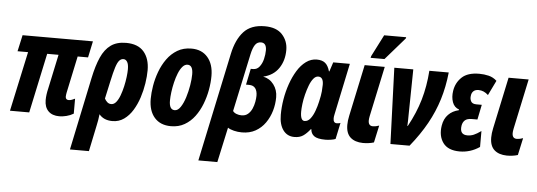

<svg xmlns="http://www.w3.org/2000/svg" viewBox="-59 -958 3862 1381"><g transform="rotate(5 1872.0 -267.5)"><path d="M386 9Q334 9 306 -19.5Q278 -48 278 -99Q278 -118 281 -140Q284 -162 289 -182L342 -431H260L168 0H29L122 -431H46L72 -549H580L555 -431H480L424 -167Q423 -160 421.5 -153Q420 -146 420 -137Q420 -113 443 -113Q454 -113 466 -117.5Q478 -122 488 -127V-19Q465 -5 437 2Q409 9 386 9Z M593 -285Q612 -376 639 -436.5Q666 -497 709 -528Q752 -559 819 -559Q905 -559 947.5 -509.5Q990 -460 990 -376Q990 -333 982 -281Q974 -229 957.5 -178Q941 -127 915 -84.5Q889 -42 852.5 -16Q816 10 769 10Q737 10 713 -0.5Q689 -11 673 -31Q671 -10 667 12.5Q663 35 659 53L620 240H483ZM750 -111Q770 -111 785.5 -130Q801 -149 812.5 -180Q824 -211 832 -246.5Q840 -282 844 -315Q848 -348 848 -371Q848 -407 837.5 -424Q827 -441 810 -441Q793 -441 780 -426.5Q767 -412 755.5 -376Q744 -340 730 -275L702 -147Q709 -133 721 -122Q733 -111 750 -111Z M1192 10Q1115 10 1072.5 -38.5Q1030 -87 1030 -173Q1030 -216 1038.5 -267.5Q1047 -319 1066 -370.5Q1085 -422 1115.5 -464.5Q1146 -507 1189.5 -533Q1233 -559 1291 -559Q1366 -559 1408.5 -509.5Q1451 -460 1451 -375Q1451 -327 1441.5 -274.5Q1432 -222 1412.5 -171.5Q1393 -121 1362.5 -80Q1332 -39 1289.5 -14.5Q1247 10 1192 10ZM1209 -107Q1232 -107 1251 -135.5Q1270 -164 1283.5 -207Q1297 -250 1304.5 -295.5Q1312 -341 1312 -375Q1312 -441 1273 -441Q1253 -441 1236.5 -422Q1220 -403 1207.5 -372Q1195 -341 1186.5 -305Q1178 -269 1173.5 -234Q1169 -199 1169 -172Q1169 -107 1209 -107Z M1410 238 1576 -546Q1598 -650 1650.5 -707.5Q1703 -765 1802 -765Q1887 -765 1929 -719Q1971 -673 1971 -608Q1971 -531 1933 -475.5Q1895 -420 1822 -403Q1869 -394 1898.5 -355Q1928 -316 1928 -263Q1928 -213 1914 -165Q1900 -117 1872 -77Q1844 -37 1802 -13.5Q1760 10 1704 10Q1674 10 1646 3Q1618 -4 1602 -15L1547 238ZM1691 -112Q1719 -112 1737.5 -128Q1756 -144 1766.5 -168Q1777 -192 1781.5 -217.5Q1786 -243 1786 -262Q1786 -296 1771.5 -315.5Q1757 -335 1726 -335H1704L1728 -451H1745Q1773 -451 1791 -474Q1809 -497 1817 -530Q1825 -563 1825 -593Q1825 -647 1785 -647Q1758 -647 1742.5 -624Q1727 -601 1717 -555L1628 -138Q1636 -126 1653.5 -119Q1671 -112 1691 -112Z M2083 10Q2031 10 2001.5 -30.5Q1972 -71 1972 -141Q1972 -195 1981.5 -252.5Q1991 -310 2010 -364.5Q2029 -419 2056 -463Q2083 -507 2118.5 -533Q2154 -559 2196 -559Q2234 -559 2256 -541.5Q2278 -524 2290 -482H2293L2315 -549H2435L2357 -178Q2353 -160 2353 -149Q2353 -115 2378 -115Q2383 -115 2391 -116Q2399 -117 2405 -120L2380 -2Q2370 3 2347.5 6.5Q2325 10 2308 10Q2249 10 2225.5 -7.5Q2202 -25 2200 -57H2197Q2171 -24 2146 -7Q2121 10 2083 10ZM2146 -111Q2170 -111 2188 -134Q2206 -157 2218.5 -191.5Q2231 -226 2238 -258Q2249 -305 2251.5 -334Q2254 -363 2254 -382Q2254 -438 2217 -438Q2198 -438 2182 -418.5Q2166 -399 2154 -367.5Q2142 -336 2133 -300.5Q2124 -265 2120 -231.5Q2116 -198 2116 -176Q2116 -111 2146 -111Z M2578 10Q2520 9 2487.5 -20Q2455 -49 2455 -110Q2455 -125 2457 -142Q2459 -159 2463 -177L2542 -549H2687L2610 -187Q2606 -167 2606 -155Q2606 -116 2639 -116Q2660 -116 2684 -125L2657 -1Q2638 5 2617.5 7.5Q2597 10 2578 10ZM2580 -605 2583 -618 2663 -775H2822L2820 -766L2680 -605Z M2776 0 2756 -549H2893L2888 -220Q2888 -198 2887.5 -178.5Q2887 -159 2886 -140H2889Q2944 -240 2972.5 -338Q3001 -436 3009 -549H3149Q3138 -444 3110 -353Q3082 -262 3034 -175.5Q2986 -89 2914 0Z M3277 10Q3192 10 3156 -39.5Q3120 -89 3132 -164Q3140 -214 3170 -244.5Q3200 -275 3245 -285L3246 -290Q3211 -302 3198 -338.5Q3185 -375 3192 -420Q3201 -479 3243 -519Q3285 -559 3369 -559Q3404 -559 3437 -551Q3470 -543 3496 -519L3444 -412Q3412 -442 3374 -442Q3350 -442 3337 -429.5Q3324 -417 3322 -397Q3318 -375 3327.5 -356.5Q3337 -338 3367 -338H3406L3384 -230H3345Q3310 -230 3294 -215.5Q3278 -201 3274 -176Q3264 -110 3322 -110Q3346 -110 3367.5 -119Q3389 -128 3420 -150V-35Q3386 -12 3350 -1Q3314 10 3277 10Z M3617 10Q3559 9 3526.5 -20Q3494 -49 3494 -110Q3494 -125 3496 -142Q3498 -159 3502 -177L3581 -549H3726L3649 -187Q3645 -167 3645 -155Q3645 -116 3678 -116Q3699 -116 3723 -125L3696 -1Q3677 5 3656.5 7.5Q3636 10 3617 10Z"/></g></svg>

Font: Noto Sans ExtraCondensed ExtraBold
Style: Italic
Weight: 800
Width: 2
Italic angle: -12°
Designer: Monotype Design Team
Foundry: Monotype Imaging Inc.
Version: Version 2.013; ttfautohint (v1.8.4.7-5d5b)